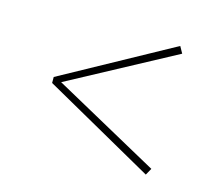

<svg xmlns="http://www.w3.org/2000/svg" viewBox="-61 -579 568 496"><g transform="rotate(15 222.5 -331.0)"><path d="M365 -503 375 -485 92 -333 375 -177 365 -159 70 -325V-341Z"/></g></svg>

Font: Fira Sans Condensed Thin
Style: Regular
Weight: 250
Width: 3
Designer: Carrois Corporate & Edenspiekermann AG
Foundry: Carrois Corporate GbR & Edenspiekermann AG
Version: Version 4.203